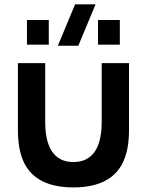

<svg xmlns="http://www.w3.org/2000/svg" viewBox="-20 -822 656 858"><path d="M60 -247C60 -146 76 15.5 308 15.5C540 15.5 556.5 -146 556.5 -247V-540H434.5V-280C434.5 -213.5 423.5 -98 308 -98C193 -98 182 -213.5 182 -280V-540H60ZM100.5 -622.5H198V-732.5H100.5ZM238.5 -617.5H330L407 -802.5H315.5ZM418 -622.5H515.5V-732.5H418Z"/></svg>

Font: Eudonet
Style: Bold
Weight: 700
Designer: Mikhail Sharanda
Foundry: Mikhail Sharanda
Version: Version 4.503;Glyphs 3.1.2 (3151)